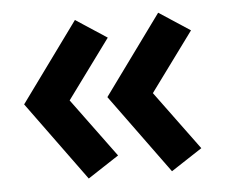

<svg xmlns="http://www.w3.org/2000/svg" viewBox="-39 -516 625 517"><g transform="rotate(-5 273.0 -257.0)"><path d="M406 -42.5 250 -256.5 406 -471 490 -416 373 -256.5 490 -97.5ZM181 -42.5 25 -256.5 181 -471 265 -416 148 -256.5 265 -97.5Z"/></g></svg>

Font: Geologica Roman Medium
Style: Regular
Weight: 500
Designer: Sindre Bremnes, Frode Helland
Foundry: Monokrom Skriftforlag AS
Version: Version 1.010;gftools[0.9.28]